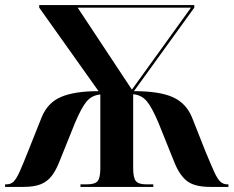

<svg xmlns="http://www.w3.org/2000/svg" viewBox="-20 -734 917 754"><path d="M0 0V-10H5Q22 -10 33 -20.5Q44 -31 56.5 -58.5Q69 -86 90 -139L143 -272Q166 -330 219 -353Q272 -376 367 -376L134 -704V-714H743V-704L506 -376Q606 -376 658.5 -352.5Q711 -329 734 -273L787 -139Q809 -86 821.5 -58.5Q834 -31 845.5 -20.5Q857 -10 873 -10H877V0H806Q744 0 714.5 -23Q685 -46 665 -96L603 -250Q577 -312 556.5 -336.5Q536 -361 503 -364V-73Q503 -36 513.5 -23Q524 -10 555 -10H582V0H296V-10H321Q353 -10 363.5 -23Q374 -36 374 -73V-363Q341 -360 320.5 -336Q300 -312 274 -250L214 -101Q200 -65 183 -43Q166 -21 140 -10.5Q114 0 71 0ZM498 -382 730 -704H285Z"/></svg>

Font: Noto Serif Display SemiCondensed
Style: Bold
Weight: 700
Width: 4
Designer: Monotype Design Team
Foundry: Monotype Imaging Inc.
Version: Version 2.009